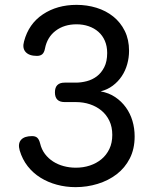

<svg xmlns="http://www.w3.org/2000/svg" viewBox="-20 -760 640 790"><path d="M79 -590Q98 -662 156.5 -701Q215 -740 295 -740Q338 -740 377 -728Q416 -716 446 -692Q476 -668 493.5 -632.5Q511 -597 511 -551Q511 -523 503.5 -496Q496 -469 481 -446.5Q466 -424 444 -407.5Q422 -391 394 -384Q428 -378 454 -360.5Q480 -343 498 -318Q516 -293 525 -262.5Q534 -232 534 -199Q534 -147 514 -108Q494 -69 460 -43Q426 -17 382 -3.5Q338 10 291 10Q251 10 214 0Q177 -10 146.5 -29Q116 -48 94 -76Q72 -104 61 -141Q53 -169 66.5 -184.5Q80 -200 112 -200Q126 -200 133.5 -193Q141 -186 145 -170Q151 -145 165 -126.5Q179 -108 198.5 -95.5Q218 -83 242 -76.5Q266 -70 292 -70Q323 -70 350 -79Q377 -88 397.5 -105Q418 -122 430 -147Q442 -172 442 -205Q442 -238 430 -263Q418 -288 397.5 -305Q377 -322 350 -331Q323 -340 292 -340H246Q226 -340 216 -350Q206 -360 206 -380Q206 -400 216 -410Q226 -420 246 -420H292Q314 -420 337 -426Q360 -432 378.5 -446Q397 -460 409 -483.5Q421 -507 421 -542Q421 -570 411.5 -592Q402 -614 385 -629Q368 -644 345 -652Q322 -660 295 -660Q244 -660 209 -633.5Q174 -607 165 -560Q162 -544 154 -537Q146 -530 132 -530Q100 -530 85.5 -546Q71 -562 79 -590Z"/></svg>

Font: Maple Mono NL
Style: Regular
Weight: 400
Monospace: yes
Designer: subframe7536
Version: Version 7.000